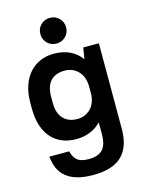

<svg xmlns="http://www.w3.org/2000/svg" viewBox="-134 -791 828 1082"><g transform="rotate(-15 280.0 -250.5)"><path d="M233 -11Q189 -11 153 -25.5Q117 -40 90.5 -69Q64 -98 49.5 -141.5Q35 -185 35 -244V-276Q35 -332 50 -375.5Q65 -419 91.5 -448.5Q118 -478 154 -493.5Q190 -509 233 -509Q339 -509 393 -434L404 -500H495V0Q495 104 441 156.5Q387 209 273 209Q220 209 181.5 198Q143 187 117 166Q91 145 77.5 114.5Q64 84 60 45H176Q184 80 205 98Q226 116 273 116Q327 116 353 88.5Q379 61 379 0V-70Q352 -41 315 -26Q278 -11 233 -11ZM268 -119Q316 -119 347.5 -152Q379 -185 379 -244V-276Q379 -335 347.5 -368Q316 -401 268 -401Q215 -401 186 -370.5Q157 -340 157 -276V-244Q157 -182 187 -150.5Q217 -119 268 -119ZM265 -560Q233 -560 211.5 -581.5Q190 -603 190 -635Q190 -667 211.5 -688.5Q233 -710 265 -710Q296 -710 318 -688.5Q340 -667 340 -635Q340 -603 318 -581.5Q296 -560 265 -560Z"/></g></svg>

Font: PT Root UI Web Bold
Style: Regular
Weight: 700
Designer: Vitaly Kuzmin
Foundry: ParaType Ltd.
Version: Version 1.000W